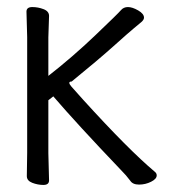

<svg xmlns="http://www.w3.org/2000/svg" viewBox="-20 -510 485 544"><path d="M56 -11 57 -77V-405L55 -477Q55 -490 71.5 -490Q88 -490 103.5 -484Q119 -478 119 -465L117 -404V-295Q185 -348 250 -410Q315 -472 322.5 -481Q330 -490 342.5 -490Q355 -490 371.5 -480.5Q388 -471 388 -460Q388 -454 380.5 -447.5Q373 -441 359.5 -430Q346 -419 302 -379.5Q258 -340 183 -279Q170 -279 182.5 -264.5Q195 -250 216 -227Q344 -86 419 -23Q424 -19 424 -13Q424 -3 408 5Q392 13 374 13Q356 13 349 2Q338 -13 322 -29Q197 -160 131 -237L117 -226V-76L119 1Q119 14 103 14Q87 14 71.5 8Q56 2 56 -11Z"/></svg>

Font: ToneOZ-Pinyin-WenKai-Regular
Style: Regular
Weight: 400
Designer: Fontworks Inc.
Foundry: ToneOZ
Version: Version 0.240331